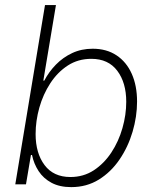

<svg xmlns="http://www.w3.org/2000/svg" viewBox="-20 -748 627 779"><path d="M269 11.2Q222.2 11.2 189.2 -6.3Q156.2 -23.9 136.7 -53.7Q117.2 -83.5 109.9 -119.1H105.5L85.4 0H42L162.6 -727.5H207L155.8 -420.9H159.7Q178.2 -456.5 206.8 -485.8Q235.4 -515.1 272.9 -532.7Q310.5 -550.3 356 -550.3Q412.6 -550.3 452.9 -523.4Q493.2 -496.6 514.6 -448.5Q536.1 -400.4 536.1 -335.9Q536.1 -274.9 517.8 -213.1Q499.5 -151.4 464.8 -100.6Q430.2 -49.8 380.9 -19.3Q331.5 11.2 269 11.2ZM265.6 -29.8Q318.8 -29.8 360.6 -57.1Q402.3 -84.5 431.9 -129.4Q461.4 -174.3 476.8 -228.3Q492.2 -282.2 492.2 -335Q492.2 -412.6 455.8 -460.9Q419.4 -509.3 350.6 -509.3Q296.9 -509.3 255.1 -482.2Q213.4 -455.1 184.1 -410.2Q154.8 -365.2 139.6 -311.3Q124.5 -257.3 124.5 -204.1Q124.5 -126.5 160.9 -78.1Q197.3 -29.8 265.6 -29.8Z"/></svg>

Font: Inter 16pt ExtraLight
Style: Italic
Weight: 250
Italic angle: -9.3988°
Version: Version 4.001;git-66647c0bb